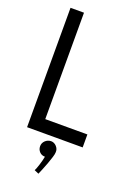

<svg xmlns="http://www.w3.org/2000/svg" viewBox="-170 -769 758 1058"><g transform="rotate(20 209.0 -240.5)"><path d="M378 0H52V-700H131V-76H378ZM155.3 73.7Q155.3 54.7 169.1 41.3Q182.9 28 202.7 27.1Q221.7 27.1 235.5 42.2Q249.3 57.3 247.6 76.3Q247.6 86.6 241.5 106Q235.5 125.5 227.3 147.9Q219.1 170.3 210.9 189.7Q202.7 209.1 198.4 219.5L172.5 208.3Q178.6 197.1 187.2 169.9Q195.8 142.7 200.1 119.4Q180.3 119.4 167.8 106Q155.3 92.7 155.3 73.7Z"/></g></svg>

Font: Kulim Park
Style: Regular
Weight: 400
Designer: Noponies / Dale Sattler
Foundry: Noponies
Version: Version 1.000; ttfautohint (v1.8.3)